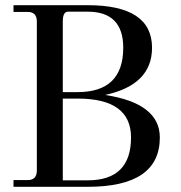

<svg xmlns="http://www.w3.org/2000/svg" viewBox="-20 -720 698 740"><path d="M222 -340V-25H318Q485 -25 485 -190Q485 -340 280 -340ZM242 -675Q222 -675 222 -637V-365H279Q455 -365 455 -536Q455 -675 318 -675ZM32 0V-26H87Q122 -26 122 -63V-637Q122 -674 87 -674H32V-700H318Q566 -700 566 -536Q566 -393 385 -354Q596 -322 596 -190Q596 0 318 0Z"/></svg>

Font: Bentinck
Style: Regular
Weight: 400
Designer: Jörg Drees
Foundry: Jörg Drees
Version: Version 1.000; ttfautohint (v1.8.4.7-5d5b)